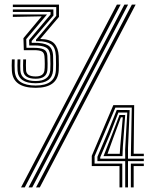

<svg xmlns="http://www.w3.org/2000/svg" viewBox="-20 -820 667 840"><path d="M136 -435.8Q36.8 -435.8 32 -509.5Q30.5 -532.2 32 -560H44.2Q43.8 -545 43.8 -532.2Q43.8 -519.5 44.5 -510Q46.5 -476.2 70.4 -461Q94.2 -445.8 136 -445.8Q220 -445.8 224.5 -511.5Q225 -519.2 225.1 -538.6Q225.2 -558 224.5 -574.8Q222.8 -613 203.4 -626.4Q184 -639.8 145.5 -639.8H137.5V-646.2L226 -750.8V-789.2H36.2V-800H238V-746.2L156 -649.5Q200.2 -648.8 217.6 -629.4Q235 -610 236.8 -575.5Q237.8 -553 237.6 -536.1Q237.5 -519.2 237 -511.2Q232.2 -435.8 136 -435.8ZM136 -455.8Q60.5 -455.8 56.8 -510.8Q56.2 -519.5 56.1 -532.6Q56 -545.8 56.8 -560H69.2Q68.5 -544.2 68.6 -532Q68.8 -519.8 69.2 -511Q72.5 -465.5 136 -465.5Q195.2 -465.5 199.8 -511.8Q200.5 -519.2 200.6 -539.8Q200.8 -560.2 199.8 -576.2Q198 -603 181 -612.2Q164 -621.5 128.8 -621.2L108 -621L107.2 -645.2L201.2 -756.5V-767.8H36.2V-778.5H213.5L213.8 -752.2L118.5 -640.5L118.8 -632.5L128.8 -632.8Q170.2 -633.2 190.4 -621.4Q210.5 -609.5 212.2 -576.2Q212.8 -562.8 212.8 -541.6Q212.8 -520.5 212.2 -512Q207.8 -455.8 136 -455.8ZM136 -475.5Q84.5 -475.5 81.5 -511.8Q81 -520.2 80.9 -533.1Q80.8 -546 81.5 -560H94Q93.5 -547.8 93.4 -534.8Q93.2 -521.8 94 -512Q95.8 -485.5 136 -485.5Q171.2 -485.5 174.5 -512.2Q176 -521.8 175.9 -541Q175.8 -560.2 174.5 -574.2Q173 -590 162.6 -595.2Q152.2 -600.5 129 -600.5H84.2L82.5 -653L162.2 -748.5L36.2 -746V-756.8H185.8L94.8 -648.8L95.8 -610.8H128.8Q156.2 -610.8 171 -604Q185.8 -597.2 187.2 -576Q188.2 -562.8 188.2 -541.9Q188.2 -521 187.2 -512.2Q183.2 -475.5 136 -475.5ZM104.8 0 524.2 -800H540.5L121 0ZM72 0 491.5 -800H507.8L88.2 0ZM137.5 0 557 -800H573.5L154 0ZM502.8 0V-93.5H381.5V-138.2L475.8 -360H567L564.8 -147.5H609.2V-136.8H552.5L556.5 -349.2H484.8L393.8 -136.2V-104.2H515V0ZM527.8 0V-115H406.2V-134L451.5 -240.8L490.8 -339L547.2 -338.5L540 -172.8V-125.8H609.2V-115H540V0ZM418.5 -125.8H527.8L527.5 -166L536.8 -327.8H498L461.5 -233.5L418.5 -132ZM432.8 -136.8 469 -228.8 502.8 -317H527.8L517.5 -177.8L515.8 -136.8ZM450.5 -147.2H504L506.2 -180.8L517.2 -306.8H509L475 -215.2ZM552.5 0V-104.2H609.2V-93.5H564.8V0Z"/></svg>

Font: Big Shoulders Inline Text Medium
Style: Regular
Weight: 500
Designer: Patric King
Foundry: XO Type Co
Version: Version 1.000